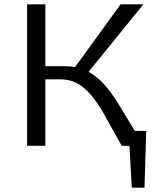

<svg xmlns="http://www.w3.org/2000/svg" viewBox="-20 -678 741 893"><path d="M660 -69 652 195H593L582 0H546L456 -161Q414 -233 368 -271Q322 -309 261 -309H191V0H106V-658H191V-370H285Q310 -370 329 -366L541 -658H647L392 -344Q432 -322 465.5 -284.5Q499 -247 532 -193L607 -69Z"/></svg>

Font: Ysabeau Medium
Style: Regular
Weight: 500
Designer: Christian Thalmann (Catharsis Fonts)
Version: Version 0.003